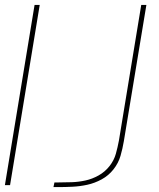

<svg xmlns="http://www.w3.org/2000/svg" viewBox="-52 -755 648 783"><path d="M185 8Q214 8 244 6.5Q274 5 304 -1.5Q334 -8 362.5 -23.5Q391 -39 411 -64.5Q431 -90 439.5 -119.5Q448 -149 453 -179L545 -735H524L433 -182Q428 -155 420.5 -128Q413 -101 394.5 -77.5Q376 -54 350 -39.5Q324 -25 296.5 -19Q269 -13 241.5 -12Q214 -11 187 -11Q183 -11 178.5 -11Q174 -11 170 -11L166 8Q171 8 175.5 8Q180 8 185 8ZM-32 0H-11L110 -735H89Z"/></svg>

Font: Iosevka Sparkle Thin
Style: Italic
Weight: 100
Italic angle: -9°
Designer: Belleve Invis
Foundry: Belleve Invis
Version: Version 4.5.0; ttfautohint (v1.8.3)